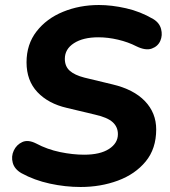

<svg xmlns="http://www.w3.org/2000/svg" viewBox="-20 -736 681 767"><path d="M302 11Q241 11 179 -2.5Q117 -16 66 -44Q38 -60 31 -85.5Q24 -111 35 -134.5Q46 -158 69 -168.5Q92 -179 124 -163Q169 -139 220 -128.5Q271 -118 316 -118Q380 -118 415.5 -141Q451 -164 451 -200Q451 -229 430 -248Q409 -267 360 -278L247 -305Q173 -322 129.5 -368Q86 -414 86 -487Q86 -559 126 -610.5Q166 -662 232 -689Q298 -716 375 -716Q426 -716 483.5 -703Q541 -690 592 -660Q617 -645 623.5 -620Q630 -595 620.5 -573Q611 -551 586.5 -542Q562 -533 525 -551Q492 -568 451.5 -577.5Q411 -587 373 -587Q312 -587 275.5 -563.5Q239 -540 239 -501Q239 -471 258.5 -453.5Q278 -436 317 -426L429 -399Q514 -379 559 -332Q604 -285 604 -219Q604 -142 562 -91Q520 -40 451 -14.5Q382 11 302 11Z"/></svg>

Font: Nunito ExtraBold
Style: Italic
Weight: 800
Italic angle: -9°
Designer: Vernon Adams
Foundry: Vernon Adams
Version: Version 3.601; ttfautohint (v1.8.2.53-6de2)